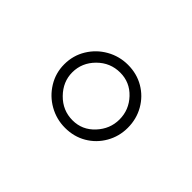

<svg xmlns="http://www.w3.org/2000/svg" viewBox="-53 -833 506 506"><g transform="rotate(45 200.0 -580.5)"><path d="M202 -463Q170 -463 142.5 -478.5Q115 -494 98.5 -521Q82 -548 82 -580Q82 -613 98.5 -640Q115 -667 142.5 -682.5Q170 -698 202 -698Q235 -698 261.5 -682.5Q288 -667 303.5 -640Q319 -613 319 -580Q319 -548 303.5 -521Q288 -494 261.5 -478.5Q235 -463 202 -463ZM202 -491Q238 -491 263 -518Q288 -545 288 -580Q288 -616 263 -642.5Q238 -669 202 -669Q165 -669 138.5 -642.5Q112 -616 112 -580Q112 -545 138.5 -518Q165 -491 202 -491Z"/></g></svg>

Font: Archivo SemiCondensed Thin
Style: Regular
Weight: 250
Width: 4
Designer: Hector Gatti
Foundry: Omnibus-Type
Version: Version 2.001